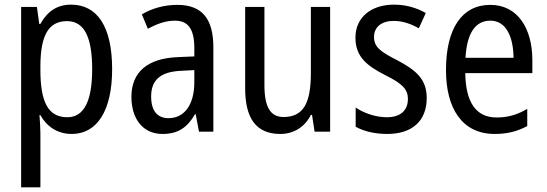

<svg xmlns="http://www.w3.org/2000/svg" viewBox="-20 -567 2356 827"><path d="M286 -547C226 -547 184 -518 154 -464H149L139 -537H71V240H154V6C154 -16 152 -44 150 -71H154C181 -22 228 10 289 10C398 10 463 -90 463 -269C463 -454 398 -547 286 -547ZM269 -476C345 -476 377 -403 377 -269C377 -134 343 -62 270 -62C187 -62 154 -128 154 -266V-285C155 -415 189 -476 269 -476Z M744 -546C687 -546 634 -531 591 -505L617 -443C657 -465 695 -478 733 -478C790 -478 817 -443 817 -359V-324L747 -321C615 -316 546 -256 546 -150C546 -58 593 10 680 10C747 10 787 -18 820 -75H823L837 0H899V-363C899 -483 853 -546 744 -546ZM760 -262 817 -265V-213C817 -113 772 -58 706 -58C660 -58 631 -87 631 -151C631 -220 668 -258 760 -262Z M1402 -537H1319V-253C1319 -126 1289 -63 1201 -63C1145 -63 1119 -106 1119 -199V-537H1036V-186C1036 -62 1080 10 1187 10C1243 10 1292 -18 1319 -72H1324L1335 0H1402Z M1818 -145C1818 -228 1769 -266 1692 -307C1617 -345 1591 -365 1591 -408C1591 -450 1623 -477 1676 -477C1714 -477 1751 -464 1784 -445L1814 -511C1773 -534 1728 -547 1677 -547C1578 -547 1511 -492 1511 -405C1511 -321 1562 -283 1640 -243C1713 -207 1737 -182 1737 -141C1737 -92 1706 -62 1646 -62C1596 -62 1545 -81 1512 -104V-21C1545 -3 1590 10 1648 10C1754 10 1818 -45 1818 -145Z M2092 -546C1970 -546 1901 -445 1901 -265C1901 -102 1969 10 2111 10C2165 10 2208 -1 2251 -24V-98C2207 -72 2166 -61 2119 -61C2031 -61 1986 -125 1984 -252H2273V-308C2273 -444 2210 -546 2092 -546ZM2092 -478C2161 -478 2191 -407 2192 -318H1985C1991 -425 2028 -478 2092 -478Z"/></svg>

Font: Noto Sans Sinhala Condensed
Style: Regular
Weight: 400
Width: 3
Designer: Jelle Bosma - Monotype Design Team
Foundry: Monotype Imaging Inc.
Version: Version 2.006